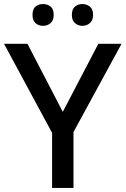

<svg xmlns="http://www.w3.org/2000/svg" viewBox="-20 -931 622 951"><path d="M291 -377 467 -714H582L344 -277V0H238V-273L0 -714H116ZM141 -857Q141 -886 156 -898.5Q171 -911 193 -911Q215 -911 230.5 -898.5Q246 -886 246 -857Q246 -830 230.5 -816.5Q215 -803 193 -803Q171 -803 156 -816.5Q141 -830 141 -857ZM336 -857Q336 -886 351.5 -898.5Q367 -911 388 -911Q409 -911 425 -898.5Q441 -886 441 -857Q441 -830 425 -816.5Q409 -803 388 -803Q367 -803 351.5 -816.5Q336 -830 336 -857Z"/></svg>

Font: Noto Sans Syriac Medium
Style: Regular
Weight: 500
Designer: Patrick Giasson and the Monotype Design Team
Foundry: Monotype Imaging Inc.
Version: Version 3.000; ttfautohint (v1.8.4.7-5d5b)